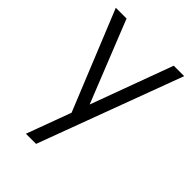

<svg xmlns="http://www.w3.org/2000/svg" viewBox="-227 -640 981 981"><g transform="rotate(45 263.5 -150.0)"><path d="M220.3 240H147L251.7 -43.3L253 40.7L16.7 -540H94.3L288.3 -54.3H256.3L435.3 -540H510.7Z"/></g></svg>

Font: Manrope Variable Light
Style: Regular
Weight: 200
Designer: Mikhail Sharanda
Foundry: Mikhail Sharanda
Version: Version 4.505